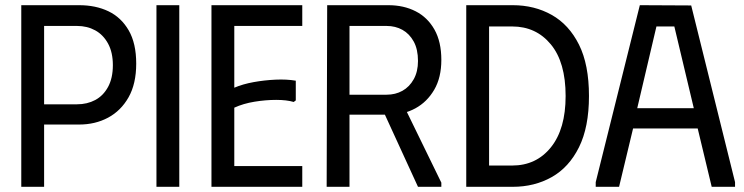

<svg xmlns="http://www.w3.org/2000/svg" viewBox="-20 -720 2868 740"><path d="M62 0V-700H285Q349 -700 398 -676.5Q447 -653 476 -603Q505 -553 505 -475Q505 -397 475.5 -345Q446 -293 396.5 -266.5Q347 -240 285 -240H150V0ZM150 -318H277Q316 -318 347 -334.5Q378 -351 396.5 -385Q415 -419 415 -469Q415 -518 396.5 -552Q378 -586 347 -603Q316 -620 277 -620H150Z M583 -700H671V0H583Z M1145 -700V-620H883V-382Q916 -396 957.5 -403.5Q999 -411 1042 -413Q1085 -415 1120 -409V-333L1112 -327Q1085 -335 1044.5 -335Q1004 -335 961 -328Q918 -321 883 -305V-80H1145V0H795V-700Z M1241 -700H1327V0H1239ZM1477 -700Q1536 -700 1582 -676.5Q1628 -653 1654.5 -606Q1681 -559 1681 -489Q1681 -421 1653.5 -374Q1626 -327 1581 -302.5Q1536 -278 1483 -278H1272V-700ZM1321 -355H1470Q1504 -355 1531 -370Q1558 -385 1574.5 -414.5Q1591 -444 1591 -485Q1591 -530 1574.5 -560Q1558 -590 1531 -605Q1504 -620 1470 -620H1321ZM1441 -327 1524 -338 1681 -16V0H1591Z M1956 -700H1777V0H1956Q2040 0 2106.5 -37.5Q2173 -75 2211.5 -152.5Q2250 -230 2250 -350Q2250 -471 2211.5 -548Q2173 -625 2106.5 -662.5Q2040 -700 1956 -700ZM1954 -82H1865V-618H1954Q2046 -618 2103 -549Q2160 -480 2160 -350Q2160 -223 2103.5 -152.5Q2047 -82 1954 -82Z M2276 0V-18L2446 -700L2644 -699L2813 -18V0H2723L2669 -225H2420L2366 0ZM2436 -303H2654L2579 -618H2510Z"/></svg>

Font: Phudu
Style: Regular
Weight: 400
Version: Version 1.005;gftools[0.9.23]